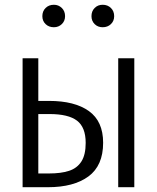

<svg xmlns="http://www.w3.org/2000/svg" viewBox="-20 -782 655 802"><path d="M140 -538.5V-360.5H184.6Q292.3 -360.5 351.5 -317.9Q410.8 -275.4 410.8 -185.6Q410.8 -90.3 349.5 -45.1Q288.2 0 180 0H74.4V-538.5ZM473.8 -538.5H541V0H473.8ZM140 -305.6V-57.4H184.1Q235.4 -57.4 268.7 -68.5Q302.1 -79.5 320 -107.4Q337.9 -135.4 337.9 -185.1Q337.9 -250.3 301.8 -277.9Q265.6 -305.6 186.7 -305.6ZM156.9 -714.4Q156.9 -735.4 170.5 -748.7Q184.1 -762.1 205.1 -762.1Q224.6 -762.1 238.2 -748.7Q251.8 -735.4 251.8 -714.4Q251.8 -694.4 238.2 -681.3Q224.6 -668.2 205.1 -668.2Q184.1 -668.2 170.5 -681.3Q156.9 -694.4 156.9 -714.4ZM362.1 -714.4Q362.1 -735.4 375.4 -748.7Q388.7 -762.1 408.7 -762.1Q429.7 -762.1 443.3 -748.7Q456.9 -735.4 456.9 -714.4Q456.9 -694.4 443.3 -681.3Q429.7 -668.2 408.7 -668.2Q388.7 -668.2 375.4 -681.3Q362.1 -694.4 362.1 -714.4Z"/></svg>

Font: Fira Code Fixed Light
Style: Regular
Weight: 300
Monospace: yes
Designer: Carrois Corporate, Edenspiekermann AG, Nikita Prokopov
Foundry: Carrois Corporate, Edenspiekermann AG, Nikita Prokopov
Version: Version 5.002